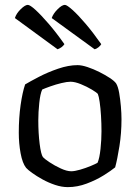

<svg xmlns="http://www.w3.org/2000/svg" viewBox="-20 -767 574 787"><path d="M258 0Q233 0 206 -9Q179 -18 154.5 -31.5Q130 -45 112 -58Q94 -71 87 -79Q72 -98 64.5 -138.5Q57 -179 57 -223Q57 -284 64.5 -336.5Q72 -389 83 -421Q103 -433 139.5 -452Q176 -471 218.5 -485.5Q261 -500 298 -500Q315 -500 339 -492Q363 -484 387 -472Q411 -460 430 -447.5Q449 -435 456 -425Q464 -412 468.5 -386Q473 -360 475.5 -331Q478 -302 478 -278Q478 -221 469.5 -167.5Q461 -114 452 -81Q435 -67 404.5 -48Q374 -29 335.5 -14.5Q297 0 258 0ZM272 -65Q286 -65 308.5 -71.5Q331 -78 351.5 -86.5Q372 -95 380 -100Q388 -119 392 -156.5Q396 -194 396 -229Q396 -261 394 -293Q392 -325 388.5 -349Q385 -373 381 -382Q376 -388 356 -400Q336 -412 311.5 -422Q287 -432 269 -432Q255 -432 232 -426.5Q209 -421 186.5 -413Q164 -405 153 -400Q145 -383 141 -345Q137 -307 137 -274Q137 -221 142.5 -177.5Q148 -134 156 -123Q162 -116 183 -102Q204 -88 229 -76.5Q254 -65 272 -65ZM216 -565 41 -693Q47 -712 65 -729.5Q83 -747 94 -747Q103 -747 125.5 -726.5Q148 -706 179.5 -669.5Q211 -633 244 -586Q235 -572 216 -565ZM368 -565 192 -693Q198 -711 216 -729Q234 -747 246 -747Q254 -747 277 -726.5Q300 -706 331 -669.5Q362 -633 395 -586Q392 -580 384 -573.5Q376 -567 368 -565Z"/></svg>

Font: Texturina Light
Style: Regular
Weight: 300
Designer: Guillermo Torres Carreño
Foundry: Omnibus-Type
Version: Version 1.002; ttfautohint (v1.8.3)